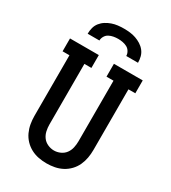

<svg xmlns="http://www.w3.org/2000/svg" viewBox="-228 -1068 1056 1189"><g transform="rotate(30 300.0 -473.5)"><path d="M300 8Q271 8 242.5 2.5Q214 -3 188.5 -16.5Q163 -30 143 -51Q123 -72 111 -98Q99 -124 94 -152.5Q89 -181 89 -210V-643H40V-735H246V-643H196V-210Q196 -187 201 -164Q206 -141 219.5 -122.5Q233 -104 255 -94Q277 -84 300 -84Q323 -84 345 -94Q367 -104 380.5 -122.5Q394 -141 399 -164Q404 -187 404 -210V-643H354V-735H560V-643H511V-210Q511 -181 506 -152.5Q501 -124 489 -98Q477 -72 457 -51Q437 -30 411.5 -16.5Q386 -3 357.5 2.5Q329 8 300 8ZM120 -815Q120 -837 125.5 -858Q131 -879 144.5 -896Q158 -913 176.5 -924.5Q195 -936 215 -943Q235 -950 256.5 -952.5Q278 -955 300 -955Q322 -955 343.5 -952.5Q365 -950 385 -943Q405 -936 423.5 -924.5Q442 -913 455.5 -896Q469 -879 474.5 -858Q480 -837 480 -815H396Q396 -831 387 -846Q378 -861 363.5 -868.5Q349 -876 332.5 -879Q316 -882 300 -882Q284 -882 267.5 -879Q251 -876 236.5 -868.5Q222 -861 213 -846Q204 -831 204 -815Z"/></g></svg>

Font: Iosevka Etoile Semibold
Style: Regular
Weight: 600
Designer: Belleve Invis
Foundry: Belleve Invis
Version: Version 22.1.2; ttfautohint (v1.8.4)